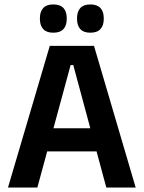

<svg xmlns="http://www.w3.org/2000/svg" viewBox="-20 -846 648 866"><path d="M16 0 204.5 -639H404L592 0H459.5L310.5 -552.5H298.5L148.5 0ZM159 -163V-267.5H448V-163ZM220 -698.5Q190 -698.5 175 -714.8Q160 -731 160 -760.5V-764Q160 -793.5 175 -809.8Q190 -826 220 -826Q251.5 -826 266.2 -809.8Q281 -793.5 281 -764V-760.5Q281 -731 266.2 -714.8Q251.5 -698.5 220 -698.5ZM387.5 -698.5Q357 -698.5 342.2 -714.8Q327.5 -731 327.5 -760.5V-764Q327.5 -793.5 342.2 -809.8Q357 -826 387.5 -826Q418 -826 433 -809.8Q448 -793.5 448 -764V-760.5Q448 -731 433 -714.8Q418 -698.5 387.5 -698.5Z"/></svg>

Font: Anek Gurmukhi SemiBold
Style: Regular
Weight: 600
Designer: Sarang Kulkarni (Gurmukhi), Yesha Goshar (Latin)
Foundry: Ek Type
Version: Version 1.003